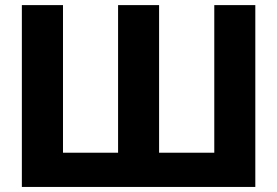

<svg xmlns="http://www.w3.org/2000/svg" viewBox="-20 -739 1095 759"><path d="M989.3 0V-718.8H827.1V-135.3H608.9V-718.8H446.8V-135.3H229V-718.8H66.4V0Z"/></svg>

Font: Winston ExtraBold
Style: Regular
Weight: 800
Designer: Vernon Adams, Kim Jin-seong, David Berlow, Cristiano Sobral
Foundry: The Winston Project Authors
Version: Version 3.004